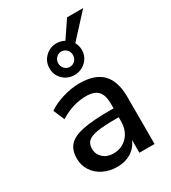

<svg xmlns="http://www.w3.org/2000/svg" viewBox="-206 -955 947 1065"><g transform="rotate(-30 267.5 -422.0)"><path d="M172 -654Q172 -697 202 -726.5Q232 -756 275 -756Q301 -756 325 -743L398 -851H501L366 -704Q379 -680 379 -654Q379 -612 348.5 -582.5Q318 -553 275 -553Q232 -553 202 -582Q172 -611 172 -654ZM228 -654Q228 -634 241.5 -619.5Q255 -605 275 -605Q295 -605 308.5 -619.5Q322 -634 322 -654Q322 -674 308.5 -688.5Q295 -703 275 -703Q255 -703 241.5 -688.5Q228 -674 228 -654ZM467 -302V0H370V-81Q351 -38 313.5 -15.5Q276 7 226 7Q178 7 138 -12.5Q98 -32 75.5 -67Q53 -102 53 -145Q53 -198 80.5 -228.5Q108 -259 171.5 -272Q235 -285 346 -285H369V-314Q369 -370 345.5 -395Q322 -420 269 -420Q186 -420 103 -369L73 -440Q112 -467 167.5 -483.5Q223 -500 274 -500Q372 -500 419.5 -451Q467 -402 467 -302ZM369 -202V-228H351Q273 -228 231 -221Q189 -214 171 -197.5Q153 -181 153 -150Q153 -115 178.5 -91.5Q204 -68 244 -68Q299 -68 334 -105.5Q369 -143 369 -202Z"/></g></svg>

Font: wassup Sans
Style: Medium
Weight: 600
Version: Version 2.001